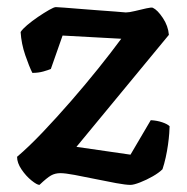

<svg xmlns="http://www.w3.org/2000/svg" viewBox="-20 -520 527 540"><path d="M91 0Q84 0 68.5 -12.5Q53 -25 40.5 -43.5Q28 -62 28 -79Q61 -107 100 -148Q139 -189 179.5 -235.5Q220 -282 256.5 -327.5Q293 -373 321 -411L156 -420L123 -326Q116 -323 102 -319Q88 -315 71 -315Q62 -333 51 -365Q40 -397 38 -430Q43 -438 56.5 -449.5Q70 -461 87 -472.5Q104 -484 118 -492Q132 -500 137 -500Q142 -500 161 -498.5Q180 -497 205 -495Q230 -493 256.5 -491Q283 -489 304 -487.5Q325 -486 334 -485Q343 -485 359.5 -489Q376 -493 391.5 -496.5Q407 -500 410 -498Q423 -492 438 -469.5Q453 -447 455 -422L195 -107L347 -85L404 -182Q422 -181 436.5 -176Q451 -171 457 -165Q457 -159 456 -145Q455 -131 452.5 -113Q450 -95 446 -77Q442 -59 437 -44Q427 -34 409.5 -24Q392 -14 374 -7Q356 0 347 0Q334 0 306.5 -5Q279 -10 248 -16.5Q217 -23 190 -28Q163 -33 150 -33Q135 -33 123.5 -26.5Q112 -20 91 0Z"/></svg>

Font: Texturina 12pt SemiBold
Style: Regular
Weight: 600
Designer: Guillermo Torres Carreño
Foundry: Omnibus-Type
Version: Version 1.002